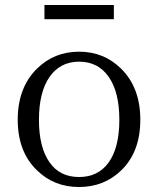

<svg xmlns="http://www.w3.org/2000/svg" viewBox="-20 -735 634 769"><path d="M128 -53Q51 -127 51 -255.5Q51 -384 128 -460Q197 -528 297 -528Q396 -528 465 -460Q542 -384 542 -255.5Q542 -127 466 -53Q397 14 296.5 14Q196 14 128 -53ZM415 -84Q458 -144 458 -255Q458 -366 415.5 -427Q373 -488 297 -488Q221 -488 178.5 -427Q136 -366 136 -255Q136 -144 179 -84Q220 -26 296.5 -26Q373 -26 415 -84ZM158 -658V-715H436V-658Z"/></svg>

Font: GenRyuMin TW R
Style: Regular
Weight: 400
Version: Version 1.501;PS 1;hotconv 16.6.51;makeotf.lib2.5.65220